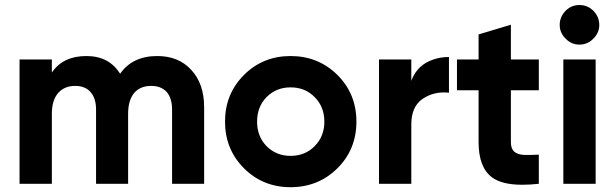

<svg xmlns="http://www.w3.org/2000/svg" viewBox="-20 -739 2474 772"><path d="M612.3 -513.7Q698.2 -513.7 749 -458Q800.8 -402.3 800.8 -307.6Q800.8 -205.1 800.8 0Q768.6 0 671.9 0Q671.9 -75.2 671.9 -298.8Q671.9 -343.8 650.4 -369.1Q627.9 -393.6 587.9 -393.6Q543.9 -393.6 519.5 -365.2Q495.1 -335.9 495.1 -281.2Q495.1 -187.5 495.1 0Q462.9 0 366.2 0Q366.2 -75.2 366.2 -298.8Q366.2 -343.8 343.8 -369.1Q322.3 -393.6 282.2 -393.6Q239.3 -393.6 213.9 -365.2Q188.5 -335.9 188.5 -281.2Q188.5 -187.5 188.5 0Q155.3 0 58.6 0Q58.6 -125 58.6 -500Q90.8 -500 188.5 -500Q188.5 -486.3 188.5 -447.3Q233.4 -513.7 327.1 -513.7Q418.9 -513.7 462.9 -442.4Q512.7 -513.7 612.3 -513.7Z M1148.4 13.7Q1037.1 13.7 960.9 -62.5Q884.8 -138.7 884.8 -250Q884.8 -361.3 960.9 -437.5Q1037.1 -513.7 1148.4 -513.7Q1259.8 -513.7 1336.9 -437.5Q1413.1 -361.3 1413.1 -250Q1413.1 -138.7 1336.9 -62.5Q1259.8 13.7 1148.4 13.7ZM1148.4 -112.3Q1207 -112.3 1245.1 -151.4Q1284.2 -190.4 1284.2 -250Q1284.2 -309.6 1245.1 -348.6Q1207 -387.7 1148.4 -387.7Q1090.8 -387.7 1051.8 -348.6Q1013.7 -309.6 1013.7 -250Q1013.7 -190.4 1051.8 -151.4Q1090.8 -112.3 1148.4 -112.3Z M1633.8 -414.1Q1651.4 -461.9 1692.4 -486.3Q1734.4 -509.8 1785.2 -509.8Q1785.2 -461.9 1785.2 -366.2Q1726.6 -373 1679.7 -341.8Q1633.8 -310.5 1633.8 -239.3Q1633.8 -159.2 1633.8 0Q1600.6 0 1503.9 0Q1503.9 -125 1503.9 -500Q1536.1 -500 1633.8 -500Q1633.8 -478.5 1633.8 -414.1Z M2146.5 -376Q2118.2 -376 2034.2 -376Q2034.2 -324.2 2034.2 -168Q2034.2 -141.6 2046.9 -129.9Q2059.6 -118.2 2085 -116.2Q2109.4 -115.2 2146.5 -117.2Q2146.5 -78.1 2146.5 0Q2110.4 3.9 2080.1 3.9Q1999 3.9 1959 -25.4Q1904.3 -65.4 1904.3 -168Q1904.3 -237.3 1904.3 -376Q1882.8 -376 1817.4 -376Q1817.4 -407.2 1817.4 -500Q1839.8 -500 1904.3 -500Q1904.3 -525.4 1904.3 -600.6Q1936.5 -610.4 2034.2 -639.6Q2034.2 -605.5 2034.2 -500Q2061.5 -500 2146.5 -500Q2146.5 -468.8 2146.5 -376Z M2309.6 -559.6Q2277.3 -559.6 2253.9 -584Q2230.5 -607.4 2230.5 -638.7Q2230.5 -670.9 2253.9 -695.3Q2277.3 -718.8 2309.6 -718.8Q2342.8 -718.8 2366.2 -695.3Q2389.6 -670.9 2389.6 -638.7Q2389.6 -607.4 2366.2 -584Q2342.8 -559.6 2309.6 -559.6ZM2245.1 0Q2245.1 -125 2245.1 -500Q2277.3 -500 2375 -500Q2375 -375 2375 0Q2341.8 0 2245.1 0Z"/></svg>

Font: LeFont
Style: Regular
Weight: 700
Designer: Leryon MEDIA
Version: Version 1.0